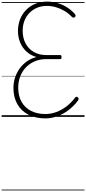

<svg xmlns="http://www.w3.org/2000/svg" viewBox="-20 -1443 1064 2371"><path d="M540 19Q420 19 331.5 -26.5Q243 -72 194.5 -156.5Q146 -241 146 -358Q146 -426 167 -488Q188 -550 226 -601Q264 -652 316.5 -688Q369 -724 431 -739Q361 -758 310 -803.5Q259 -849 230.5 -915Q202 -981 202 -1059Q202 -1123 219 -1178.5Q236 -1234 268 -1279Q300 -1324 344.5 -1356.5Q389 -1389 444.5 -1406Q500 -1423 564 -1423Q629 -1423 691 -1405Q753 -1387 807.5 -1352.5Q862 -1318 904 -1271Q911 -1262 913 -1252.5Q915 -1243 905 -1232Q894 -1223 884.5 -1225Q875 -1227 863 -1239Q824 -1280 774.5 -1309Q725 -1338 670.5 -1354Q616 -1370 559 -1370Q493 -1370 438.5 -1347.5Q384 -1325 343.5 -1283.5Q303 -1242 281.5 -1186Q260 -1130 260 -1062Q260 -973 296.5 -905.5Q333 -838 398.5 -800.5Q464 -763 551 -763H724Q732 -763 736 -757Q740 -751 740 -737Q740 -724 736 -718.5Q732 -713 724 -713H551Q476 -713 412.5 -687Q349 -661 302.5 -613.5Q256 -566 230.5 -501.5Q205 -437 205 -360Q205 -259 246 -186Q287 -113 362.5 -74Q438 -35 541 -35Q609 -35 674.5 -59Q740 -83 799.5 -128Q859 -173 906 -236Q914 -246 922.5 -248Q931 -250 941 -241Q951 -233 951 -223Q951 -213 942 -200Q891 -132 826 -83Q761 -34 688 -7.5Q615 19 540 19ZM0 898H1024V908H0ZM0 -20H1024V0H0ZM0 -505H1024V-500H0ZM0 -1418H1024V-1408H0Z"/></svg>

Font: Playwrite FR Trad Guides
Style: Regular
Weight: 400
Designer: Veronika Burian, José Scaglione
Foundry: TypeTogether
Version: Version 1.003